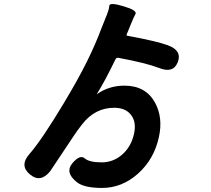

<svg xmlns="http://www.w3.org/2000/svg" viewBox="-20 -839 1040 946"><path d="M483 87Q393 87 358 58Q299 11 336 -34Q374 -79 397 -59Q420 -39 481 -39Q535 -39 578 -74Q625 -113 640 -178Q654 -240 623 -276Q596 -308 543 -308Q448 -308 385 -227Q363 -199 343 -169L327 -145Q231 0 227 5Q179 64 127 20Q75 -24 125 -80Q186 -150 294 -330Q365 -448 409 -537Q451 -622 480 -700Q494 -735 508 -770Q517 -792 518.5 -810.5Q520 -829 589 -808Q657 -788 647.5 -770Q638 -752 632 -737Q618 -702 604 -669Q602 -664 607 -663Q753 -636 807 -616Q878 -590 856 -533Q834 -476 764 -504Q699 -529 564 -554Q554 -556 549 -547Q499 -443 458 -377Q455 -373 459 -376Q518 -417 593 -417Q698 -417 744 -333Q784 -259 763 -164Q739 -54 660 16.5Q581 87 483 87Z"/></svg>

Font: Resource Han Rounded KR
Style: Bold
Weight: 700
Designer: Cyano Hao (round all glyphs); Ryoko NISHIZUKA 西塚涼子 (kana, bopomofo & ideographs); Paul D. Hunt (Latin, Greek & Cyrillic)
Foundry: Cyano Hao
Version: 0.990